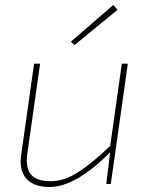

<svg xmlns="http://www.w3.org/2000/svg" viewBox="-20 -734 596 766"><path d="M140 -480 89 -121Q81 -64 104 -37.5Q127 -11 182 -11Q236 -11 292.5 -47.5Q349 -84 422 -154L423 -130Q354 -60 292.5 -24Q231 12 178 12Q114 12 84.5 -22Q55 -56 65 -120L116 -480ZM490 -480 422 0H404L420 -131L419 -147L466 -480ZM432 -714 449 -695 277 -554 263 -568Z"/></svg>

Font: Exo 2 Thin
Style: Italic
Weight: 250
Italic angle: -8°
Designer: Natanael Gama
Foundry: Natanael Gama
Version: Version 2.010